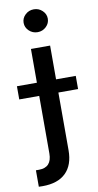

<svg xmlns="http://www.w3.org/2000/svg" viewBox="-144 -800 535 1050"><g transform="rotate(-10 123.5 -275.5)"><path d="M71.3 -545.4H177.7V-357.9H287.1V-284.7H177.7V35.6Q177.7 117.7 133.3 161.1Q88.9 204.6 4.4 204.6Q-9.8 204.6 -17.1 204.1V112.8H0Q71.3 112.8 71.3 34.7V-284.7H-39.6V-357.9H71.3ZM124 -629.4Q96.2 -629.4 76.4 -648.2Q56.6 -667 56.6 -692.9Q56.6 -718.8 76.4 -737.5Q96.2 -756.3 124 -756.3Q151.4 -756.3 171.1 -737.5Q190.9 -718.8 190.9 -692.9Q190.9 -667 171.1 -648.2Q151.4 -629.4 124 -629.4Z"/></g></svg>

Font: Karasuma Gothic
Style: Regular
Weight: 500
Designer: Rasmus Andersson / Ryoko Nishizuka
Foundry: Genbu
Version: Version 1.00